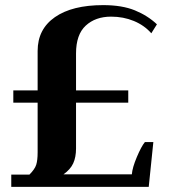

<svg xmlns="http://www.w3.org/2000/svg" viewBox="-20 -730 663 750"><path d="M24 -48H95Q116 -69 121.5 -86.5Q127 -104 127 -135V-329H32V-377H127V-531Q127 -616 194.5 -663Q262 -710 383 -710Q457 -710 507 -689.5Q557 -669 593 -635L571 -600Q544 -631 503 -648Q462 -665 414 -665Q353 -665 315 -630Q277 -595 277 -521V-377H481V-329H277V-150Q277 -116 266 -92Q255 -68 228 -49H495Q497 -75 514.5 -116.5Q532 -158 546 -175H579L561 0H24Z"/></svg>

Font: Trirong
Style: Bold
Weight: 700
Designer: Katatrad Team
Foundry: CadsonDemak
Version: Version 1.001